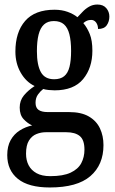

<svg xmlns="http://www.w3.org/2000/svg" viewBox="-20 -590 510 848"><path d="M200 238Q106 238 59 200Q12 162 12 95Q12 56 27 29Q42 2 67.5 -14Q93 -30 122 -36Q102 -45 84.5 -63.5Q67 -82 67 -115Q67 -146 85.5 -168.5Q104 -191 133 -210Q95 -228 71.5 -269Q48 -310 48 -362Q48 -448 91 -497.5Q134 -547 221 -547Q253 -547 279 -537.5Q305 -528 322 -514Q332 -524 344.5 -537.5Q357 -551 373.5 -560.5Q390 -570 410 -570Q436 -570 449.5 -554Q463 -538 463 -517Q463 -495 451.5 -478.5Q440 -462 413 -462Q413 -479 404.5 -490.5Q396 -502 383 -502Q372 -502 364 -498.5Q356 -495 348 -488Q365 -468 376.5 -439.5Q388 -411 388 -366Q388 -290 347 -240.5Q306 -191 221 -191Q210 -191 195 -192.5Q180 -194 171 -197Q159 -188 148 -173Q137 -158 137 -136Q137 -114 150.5 -104.5Q164 -95 191 -95H285Q339 -95 372.5 -75.5Q406 -56 421.5 -23Q437 10 437 51Q437 138 379 188Q321 238 200 238ZM202 188Q259 188 292 172.5Q325 157 339 130.5Q353 104 353 71Q353 28 332.5 11Q312 -6 273 -6H182Q161 -6 141 2Q121 10 108 30.5Q95 51 95 89Q95 118 106.5 140Q118 162 141.5 175Q165 188 202 188ZM219 -240Q247 -240 263.5 -253.5Q280 -267 287 -295Q294 -323 294 -365Q294 -409 286.5 -438.5Q279 -468 262.5 -482.5Q246 -497 218 -497Q191 -497 174.5 -482Q158 -467 150.5 -437.5Q143 -408 143 -364Q143 -303 160.5 -271.5Q178 -240 219 -240Z"/></svg>

Font: Noto Serif Khmer Condensed Medium
Style: Regular
Weight: 500
Width: 3
Designer: Danh Hong and the Monotype Design Team
Foundry: Monotype Imaging Inc.
Version: Version 2.004